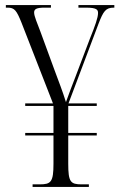

<svg xmlns="http://www.w3.org/2000/svg" viewBox="-20 -734 473 754"><path d="M108 0H329V-10H301C257 -10 248 -19 248 -91V-202H360V-212H248V-318H360V-328H249L367 -641C386 -690 395 -704 427 -704H429V-714H288V-704H318C361 -704 365 -695 365 -683C365 -665 354 -634 333 -582L275 -429C263 -398 251 -367 239 -333C223 -384 214 -404 194 -459L139 -609C126 -644 114 -670 114 -685C114 -698 123 -704 155 -704H180V-714H3V-704H10C37 -704 45 -693 64 -646L188 -328H79V-318H190V-212H79V-202H190V-91C190 -19 180 -10 136 -10H108Z"/></svg>

Font: Noto Serif Display ExtraCondensed Light
Style: Regular
Weight: 300
Width: 2
Designer: Monotype Design Team
Foundry: Monotype Imaging Inc.
Version: Version 2.009